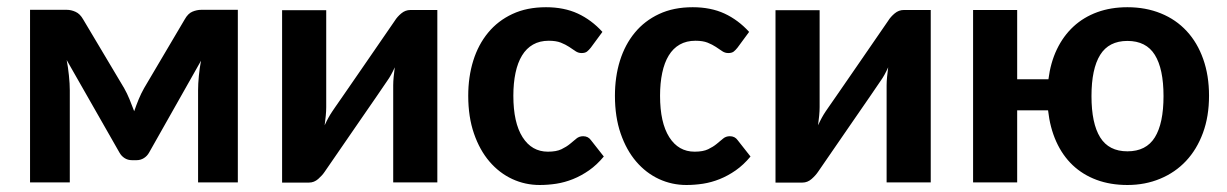

<svg xmlns="http://www.w3.org/2000/svg" viewBox="-20 -513 3451 540"><path d="M329.1 -265.1Q337.4 -250.5 344.2 -233.9Q351.1 -217.3 357.4 -200.2Q363.3 -217.3 370.1 -233.9Q377 -250.5 385.3 -265.1L499.5 -458.5Q508.8 -475.1 521.2 -480.2Q533.7 -485.4 546.4 -485.4H648.9V0H537.1V-258.8Q537.1 -276.9 539.3 -299.8Q541.5 -322.8 545.4 -342.3L399.4 -84Q394 -74.2 384.8 -68.4Q375.5 -62.5 364.3 -62.5H351.1Q339.4 -62.5 330.3 -68.4Q321.3 -74.2 315.9 -84L167.5 -344.2Q171.4 -324.7 173.8 -301Q176.3 -277.3 176.3 -258.8V0H64.5V-485.4H167.5Q180.2 -485.4 192.6 -479.7Q205.1 -474.1 213.9 -458.5L329.1 -265.1Z M773.4 0.5V-484.4H897.5V-211.9Q897.5 -200.7 896.2 -187.3Q895 -173.8 893.1 -160.6Q903.3 -183.1 914.6 -199.7Q915 -200.7 923.1 -212.2Q931.2 -223.6 943.6 -241.7Q956.1 -259.8 971.9 -282.7Q987.8 -305.7 1003.9 -329.1Q1042 -384.8 1090.3 -454.6Q1097.2 -465.8 1108.6 -475.3Q1120.1 -484.9 1134.3 -484.9H1210V0H1085.9V-272.9Q1085.9 -283.7 1087.2 -296.9Q1088.4 -310.1 1090.3 -323.7Q1080.1 -300.8 1068.8 -285.2Q1067.9 -284.2 1060.1 -272.5Q1052.2 -260.7 1039.8 -242.7Q1027.3 -224.6 1011.5 -201.7Q995.6 -178.7 979.5 -155.3Q941.4 -99.6 893.1 -29.8Q886.2 -19.5 874.8 -9.5Q863.3 0.5 849.1 0.5Z M1296.9 0ZM1641.6 -378.9Q1636.2 -372.1 1630.9 -367.9Q1625.5 -363.8 1615.7 -363.8Q1606.4 -363.8 1598.6 -369.1Q1590.8 -374.5 1580.8 -381.1Q1570.8 -387.7 1557.4 -393.1Q1543.9 -398.4 1523.4 -398.4Q1498 -398.4 1479.2 -387.7Q1460.4 -377 1448.2 -356.9Q1436 -336.9 1429.9 -308.1Q1423.8 -279.3 1423.8 -243.7Q1423.8 -168 1449.7 -127.2Q1475.6 -86.4 1521 -86.4Q1544.9 -86.4 1559.1 -93.3Q1573.2 -100.1 1583 -108.2Q1592.8 -116.2 1600.8 -123Q1608.9 -129.9 1620.1 -129.9Q1634.3 -129.9 1642.1 -118.7L1678.2 -72.8Q1658.7 -49.3 1636.7 -33.9Q1614.7 -18.6 1591.6 -9.3Q1568.4 0 1544.7 3.7Q1521 7.3 1498 7.3Q1457 7.3 1420.7 -9.5Q1384.3 -26.4 1356.7 -58.6Q1329.1 -90.8 1313 -137.5Q1296.9 -184.1 1296.9 -243.7Q1296.9 -296.9 1311 -342.3Q1325.2 -387.7 1352.8 -421.1Q1380.4 -454.6 1421.1 -473.6Q1461.9 -492.7 1515.6 -492.7Q1566.4 -492.7 1605 -474.9Q1643.6 -457 1674.3 -423.3Z M1709.5 0ZM2054.2 -378.9Q2048.8 -372.1 2043.5 -367.9Q2038.1 -363.8 2028.3 -363.8Q2019 -363.8 2011.2 -369.1Q2003.4 -374.5 1993.4 -381.1Q1983.4 -387.7 1970 -393.1Q1956.5 -398.4 1936 -398.4Q1910.6 -398.4 1891.8 -387.7Q1873 -377 1860.8 -356.9Q1848.6 -336.9 1842.5 -308.1Q1836.4 -279.3 1836.4 -243.7Q1836.4 -168 1862.3 -127.2Q1888.2 -86.4 1933.6 -86.4Q1957.5 -86.4 1971.7 -93.3Q1985.8 -100.1 1995.6 -108.2Q2005.4 -116.2 2013.4 -123Q2021.5 -129.9 2032.7 -129.9Q2046.9 -129.9 2054.7 -118.7L2090.8 -72.8Q2071.3 -49.3 2049.3 -33.9Q2027.3 -18.6 2004.2 -9.3Q1981 0 1957.3 3.7Q1933.6 7.3 1910.6 7.3Q1869.6 7.3 1833.3 -9.5Q1796.9 -26.4 1769.3 -58.6Q1741.7 -90.8 1725.6 -137.5Q1709.5 -184.1 1709.5 -243.7Q1709.5 -296.9 1723.6 -342.3Q1737.8 -387.7 1765.4 -421.1Q1793 -454.6 1833.7 -473.6Q1874.5 -492.7 1928.2 -492.7Q1979 -492.7 2017.6 -474.9Q2056.2 -457 2086.9 -423.3Z M2161.1 0.5V-484.4H2285.2V-211.9Q2285.2 -200.7 2283.9 -187.3Q2282.7 -173.8 2280.8 -160.6Q2291 -183.1 2302.2 -199.7Q2302.7 -200.7 2310.8 -212.2Q2318.8 -223.6 2331.3 -241.7Q2343.8 -259.8 2359.6 -282.7Q2375.5 -305.7 2391.6 -329.1Q2429.7 -384.8 2478 -454.6Q2484.9 -465.8 2496.3 -475.3Q2507.8 -484.9 2522 -484.9H2597.7V0H2473.6V-272.9Q2473.6 -283.7 2474.9 -296.9Q2476.1 -310.1 2478 -323.7Q2467.8 -300.8 2456.5 -285.2Q2455.6 -284.2 2447.8 -272.5Q2439.9 -260.7 2427.5 -242.7Q2415 -224.6 2399.2 -201.7Q2383.3 -178.7 2367.2 -155.3Q2329.1 -99.6 2280.8 -29.8Q2273.9 -19.5 2262.5 -9.5Q2251 0.5 2236.8 0.5Z M2840.8 -484.9V-290H2928.7Q2934.6 -336.9 2952.6 -374.5Q2970.7 -412.1 2999.3 -438.5Q3027.8 -464.8 3066.2 -478.8Q3104.5 -492.7 3150.9 -492.7Q3202.6 -492.7 3245.1 -475.3Q3287.6 -458 3317.6 -425.5Q3347.7 -393.1 3364 -346.9Q3380.4 -300.8 3380.4 -243.7Q3380.4 -185.5 3363.3 -139.2Q3346.2 -92.8 3315.7 -60.3Q3285.2 -27.8 3242.9 -10.3Q3200.7 7.3 3150.9 7.3Q3103 7.3 3064.2 -7.1Q3025.4 -21.5 2996.8 -48.6Q2968.3 -75.7 2950.7 -114.7Q2933.1 -153.8 2927.7 -202.6H2840.8V0H2716.8V-484.9ZM3150.9 -87.4Q3203.6 -87.4 3228 -126.7Q3252.4 -166 3252.4 -242.7Q3252.4 -319.3 3228 -358.6Q3203.6 -397.9 3150.9 -397.9Q3098.6 -397.9 3074.2 -358.6Q3049.8 -319.3 3049.8 -242.7Q3049.8 -166 3074.2 -126.7Q3098.6 -87.4 3150.9 -87.4Z"/></svg>

Font: Carlito
Style: Bold
Weight: 700
Designer: Lukasz Dziedzic
Foundry: tyPoland Lukasz Dziedzic
Version: Version 1.104